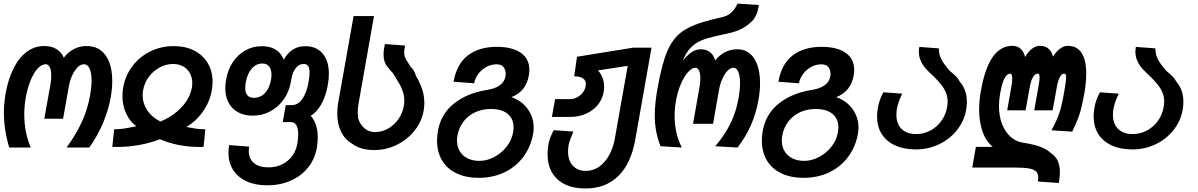

<svg xmlns="http://www.w3.org/2000/svg" viewBox="-20 -814 6640 1064"><path d="M1.5 -188.5Q1.5 -238.5 10.5 -292.5Q25 -375.5 55.2 -435.5Q85.5 -495.5 128.8 -527.2Q172 -559 225 -559Q265.5 -559 293 -542Q320.5 -525 333.5 -494Q357 -525 389.5 -542Q422 -559 460.5 -559Q505.5 -559 537.2 -535.8Q569 -512.5 585.5 -469Q602 -425.5 602 -366Q602 -321.5 593.5 -274.5Q567 -127.5 475 3.5H349Q401.5 -69 433.5 -138.2Q465.5 -207.5 479.5 -287Q487.5 -335 487.5 -367Q487.5 -410 476.5 -434Q465.5 -458 445 -458Q427 -458 410 -441Q393 -424 380.2 -396.2Q367.5 -368.5 362 -337.5L329.5 -156H225.5L259.5 -346Q264 -372.5 264 -395Q264 -424 256.2 -441Q248.5 -458 233.5 -458Q210.5 -458 188.8 -434.5Q167 -411 149.5 -368.5Q132 -326 122.5 -271.5Q114.5 -226.5 114.5 -179.5Q114.5 -80 150.5 3.5H31Q1.5 -96.5 1.5 -188.5Z M735.5 -114.5Q700.5 -139.5 679.5 -184.2Q658.5 -229 658.5 -282Q658.5 -307.5 662.5 -328Q674 -395 713.8 -447.5Q753.5 -500 813.2 -529.2Q873 -558.5 943 -558.5Q1007.5 -558.5 1056.2 -533.5Q1105 -508.5 1131.5 -463.8Q1158 -419 1158 -360.5Q1158 -337.5 1153.5 -312.5Q1142.5 -249 1103.2 -194Q1064 -139 1012 -110.5Q1041.5 -104.5 1066 -101Q1090.5 -97.5 1118 -97.5L1108 0L1088.5 0.5Q965.5 0.5 866.5 -42.5Q755 0.5 625 0.5L602.5 0L612.5 -97.5Q642 -97.5 670.2 -102Q698.5 -106.5 735.5 -114.5ZM770.5 -286Q770.5 -240.5 796.2 -202.2Q822 -164 869 -140.5Q938 -169 985.5 -219.2Q1033 -269.5 1043.5 -329Q1045.5 -340.5 1045.5 -354Q1045.5 -384.5 1032.2 -408.5Q1019 -432.5 995 -446Q971 -459.5 939.5 -459.5Q900.5 -459.5 864.8 -440.2Q829 -421 804.5 -387.8Q780 -354.5 773 -313.5Q770.5 -298.5 770.5 -286Z M1246 33Q1246 14 1250 -10L1361 -1.5Q1358.5 12.5 1358.5 23Q1358.5 65 1387 89.2Q1415.5 113.5 1468 113.5Q1509 113.5 1543 97Q1577 80.5 1599 50.8Q1621 21 1627.5 -17Q1632.5 -45 1632.5 -70Q1632.5 -137.5 1591 -137.5H1547L1563.5 -231.5H1598Q1631 -231.5 1655.2 -265.5Q1679.5 -299.5 1690 -359.5Q1695.5 -392.5 1695.5 -412Q1695.5 -437 1687.5 -448.2Q1679.5 -459.5 1663 -459.5Q1637.5 -459.5 1619.8 -437.8Q1602 -416 1595 -378.5L1592 -360Q1582 -305 1551.8 -262.5Q1521.5 -220 1477 -196.5Q1432.5 -173 1381 -173Q1334 -173 1299.5 -191.8Q1265 -210.5 1246.8 -245Q1228.5 -279.5 1228.5 -326Q1228.5 -348.5 1233 -372.5Q1242.5 -427.5 1270.2 -469.5Q1298 -511.5 1339.8 -534.8Q1381.5 -558 1430.5 -558Q1477.5 -558 1508.2 -538.8Q1539 -519.5 1552 -483.5Q1576 -523 1604.8 -540.5Q1633.5 -558 1671.5 -558Q1733.5 -558 1768 -517.2Q1802.5 -476.5 1802.5 -405Q1802.5 -374.5 1797 -345Q1786 -282 1761.2 -237.5Q1736.5 -193 1702 -172.5Q1720 -152.5 1730.5 -122.2Q1741 -92 1741 -52Q1741 -25 1736 4.5Q1724.5 68.5 1686.2 115.5Q1648 162.5 1589.8 187.8Q1531.5 213 1461.5 213Q1395 213 1346.5 190.8Q1298 168.5 1272 127.8Q1246 87 1246 33ZM1482 -372.5Q1484.5 -389 1484.5 -400Q1484.5 -429 1471.5 -445.5Q1458.5 -462 1434.5 -462Q1399.5 -462 1375 -434Q1350.5 -406 1342 -356.5Q1339 -340 1339 -326.5Q1339 -300 1351 -286Q1363 -272 1386 -272Q1423.5 -272 1448.5 -298.5Q1473.5 -325 1482 -372.5Z M1931.5 -17.5Q1891.5 -40.5 1870.2 -83.8Q1849 -127 1849 -185Q1849 -214 1854 -243.5L1939.5 -725H2052.5L1967 -240Q1962.5 -214 1962.5 -193Q1962.5 -178.5 1965 -157.5Q1975.5 -123.5 2000 -102.8Q2024.5 -82 2058 -82Q2096 -82 2130.2 -101.2Q2164.5 -120.5 2187.8 -153.8Q2211 -187 2218 -227Q2220.5 -240 2220.5 -256.5Q2220.5 -282.5 2212.5 -306.2Q2204.5 -330 2193 -350Q2181.5 -370 2157.5 -408.5L2144 -423.5Q2131 -438 2123.2 -448.5Q2115.5 -459 2110.5 -474.8Q2105.5 -490.5 2105.5 -512Q2105.5 -535.5 2113 -570L2225 -561.5Q2220 -538 2220 -522Q2220 -506 2224.8 -494.8Q2229.5 -483.5 2242 -465.5L2255 -445Q2265 -436 2273 -422.2Q2281 -408.5 2285.5 -392.5Q2303 -365 2317.2 -326.2Q2331.5 -287.5 2331.5 -242Q2331.5 -221.5 2328 -202.5Q2317.5 -141 2277.8 -90.8Q2238 -40.5 2179.2 -11.5Q2120.5 17.5 2054.5 17.5Q1977 17.5 1931.5 -17.5Z M2402 -35Q2402 -62.5 2407 -89.5Q2423.5 -181.5 2494 -238.8Q2564.5 -296 2671.5 -314.5Q2770.5 -328 2781.5 -391.5Q2782.5 -398.5 2782.5 -404.5Q2782.5 -425.5 2771 -441.5Q2759.5 -457.5 2731.5 -457.5Q2701.5 -457.5 2674.8 -442.8Q2648 -428 2630.2 -403.8Q2612.5 -379.5 2607.5 -352.5L2493.5 -361Q2511.5 -461.5 2574 -508Q2636.5 -554.5 2733 -554.5Q2819.5 -554.5 2866.5 -521.2Q2913.5 -488 2913.5 -426.5Q2913.5 -411.5 2910.5 -395Q2903.5 -353.5 2879.8 -322.8Q2856 -292 2814 -275.5Q2847.5 -265 2875.8 -241Q2904 -217 2920.8 -182.5Q2937.5 -148 2937.5 -107.5Q2937.5 -91 2934.5 -73.5Q2921.5 0 2880 55.5Q2838.5 111 2774.8 141.2Q2711 171.5 2633 171.5Q2561.5 171.5 2509.2 146.2Q2457 121 2429.5 74.5Q2402 28 2402 -35ZM2823 -78.5Q2826 -93.5 2826 -107.5Q2826 -156.5 2793 -183.2Q2760 -210 2700 -210Q2652 -210 2613 -191.8Q2574 -173.5 2548.5 -140.2Q2523 -107 2515 -62.5Q2512.5 -46.5 2512.5 -35.5Q2512.5 -2 2527.8 23.8Q2543 49.5 2571 63.5Q2599 77.5 2636.5 77.5Q2678.5 77.5 2719 56Q2759.5 34.5 2787.5 -1.2Q2815.5 -37 2823 -78.5Z M3014.5 40.5Q3014.5 12.5 3019.5 -14.5Q3022 -31 3029.8 -51.8Q3037.5 -72.5 3048.5 -92.5L3157.5 -85Q3135.5 -34 3131 -9.5Q3128 9.5 3128 25.5Q3128 75 3154 104Q3180 133 3227.5 133Q3267 133 3299.8 110.2Q3332.5 87.5 3355.2 46.5Q3378 5.5 3387.5 -47.5L3458.5 -449L3294 -424Q3328 -385 3328 -332.5Q3328 -320 3325.5 -305Q3318.5 -264 3292.5 -232.5Q3266.5 -201 3226.8 -183.5Q3187 -166 3139.5 -166H3038.5L3056 -264.5H3138Q3160.5 -264.5 3181 -276.2Q3201.5 -288 3214 -307.5Q3226.5 -327 3226.5 -348.5Q3226.5 -370 3209.5 -380.5Q3192.5 -391 3162 -391L3177.5 -499.5L3489.5 -550H3590.5L3501 -43Q3477.5 91.5 3407 161Q3336.5 230.5 3224.5 230.5Q3158.5 230.5 3111.2 207.8Q3064 185 3039.2 142.2Q3014.5 99.5 3014.5 40.5Z M3608.5 -174.5Q3608.5 -240 3624 -325.5Q3648 -462 3679.2 -533.5Q3710.5 -605 3764.2 -641.8Q3818 -678.5 3918 -703.5L3989 -721Q4017 -728 4036.5 -748Q4056 -768 4067 -794L4185.5 -786Q4181 -758 4175 -741.8Q4169 -725.5 4155 -704.5Q4130.5 -678 4098.8 -659.2Q4067 -640.5 4015.5 -629L3947 -614Q3898 -603 3865.8 -589.5Q3833.5 -576 3807.5 -549.5Q3781.5 -523 3764 -477Q3788 -508.5 3812.5 -524.8Q3837 -541 3864 -541Q3891.5 -541 3912.5 -526.5Q3933.5 -512 3943.5 -479.5Q3993.5 -541 4067 -541Q4106 -541 4134.2 -518.2Q4162.5 -495.5 4177.2 -453.2Q4192 -411 4192 -353.5Q4192 -310 4183 -259Q4170 -186.5 4142 -122Q4114 -57.5 4067.5 3.5L3943.5 -3.5Q3996 -64.5 4027.8 -129.2Q4059.5 -194 4073 -271Q4081 -316 4081 -353Q4081 -393.5 4071.2 -416Q4061.5 -438.5 4044.5 -438.5Q4028 -438.5 4012 -422.2Q3996 -406 3983.5 -378.5Q3971 -351 3965 -318L3931.5 -128H3820.5L3855.5 -326Q3861 -357.5 3861 -379.5Q3861 -407 3853.8 -422.8Q3846.5 -438.5 3833.5 -438.5Q3815 -438.5 3793.5 -415.2Q3772 -392 3753.8 -350.2Q3735.5 -308.5 3726 -256Q3718.5 -213.5 3718.5 -171.5Q3718.5 -74.5 3758.5 3.5L3640.5 -3.5Q3624.5 -44 3616.5 -85.5Q3608.5 -127 3608.5 -174.5Z M4202 -35Q4202 -62.5 4207 -89.5Q4223.5 -181.5 4294 -238.8Q4364.5 -296 4471.5 -314.5Q4570.5 -328 4581.5 -391.5Q4582.5 -398.5 4582.5 -404.5Q4582.5 -425.5 4571 -441.5Q4559.5 -457.5 4531.5 -457.5Q4501.5 -457.5 4474.8 -442.8Q4448 -428 4430.2 -403.8Q4412.5 -379.5 4407.5 -352.5L4293.5 -361Q4311.5 -461.5 4374 -508Q4436.5 -554.5 4533 -554.5Q4619.5 -554.5 4666.5 -521.2Q4713.5 -488 4713.5 -426.5Q4713.5 -411.5 4710.5 -395Q4703.5 -353.5 4679.8 -322.8Q4656 -292 4614 -275.5Q4647.5 -265 4675.8 -241Q4704 -217 4720.8 -182.5Q4737.5 -148 4737.5 -107.5Q4737.5 -91 4734.5 -73.5Q4721.5 0 4680 55.5Q4638.5 111 4574.8 141.2Q4511 171.5 4433 171.5Q4361.5 171.5 4309.2 146.2Q4257 121 4229.5 74.5Q4202 28 4202 -35ZM4623 -78.5Q4626 -93.5 4626 -107.5Q4626 -156.5 4593 -183.2Q4560 -210 4500 -210Q4452 -210 4413 -191.8Q4374 -173.5 4348.5 -140.2Q4323 -107 4315 -62.5Q4312.5 -46.5 4312.5 -35.5Q4312.5 -2 4327.8 23.8Q4343 49.5 4371 63.5Q4399 77.5 4436.5 77.5Q4478.5 77.5 4519 56Q4559.5 34.5 4587.5 -1.2Q4615.5 -37 4623 -78.5Z M4840.5 -169Q4840.5 -191.5 4845 -217Q4852.5 -261.5 4875.5 -302.5L4980 -295Q4958.5 -252.5 4950.5 -211.5Q4947.5 -193.5 4947.5 -177.5Q4947.5 -127.5 4976.5 -99.2Q5005.5 -71 5057 -71Q5098 -71 5134.5 -90Q5171 -109 5196 -143Q5221 -177 5228.5 -220Q5231.5 -236.5 5231.5 -250.5Q5231.5 -277.5 5222.2 -300.2Q5213 -323 5198 -342Q5183 -361 5157.5 -387.5Q5129.5 -412.5 5111.5 -432.5Q5093.5 -452.5 5082.8 -476.2Q5072 -500 5072 -527.5Q5072 -538 5074.5 -554L5182.5 -546Q5183 -523 5188.5 -505Q5194 -487 5207 -467.5Q5220 -448 5244.5 -420Q5287 -387 5298.5 -362Q5338 -317 5338 -249.5Q5338 -230 5334 -205Q5323 -143 5283.2 -93Q5243.5 -43 5184 -14.5Q5124.5 14 5056 14Q4989 14 4940.5 -8.2Q4892 -30.5 4866.2 -71.5Q4840.5 -112.5 4840.5 -169Z M5733.5 171.5Q5733.5 149.5 5722.8 137.5Q5712 125.5 5684.5 120Q5657 114.5 5605 114.5H5368L5388 0H5481.5Q5442 -33.5 5424 -87.5Q5406 -141.5 5406 -207.5Q5406 -257 5415.5 -309Q5437.5 -435 5480.8 -497.5Q5524 -560 5590 -560Q5618.5 -560 5636.2 -543.5Q5654 -527 5661 -497.5Q5676.5 -527 5698.2 -543.5Q5720 -560 5743.5 -560Q5772 -560 5790.5 -544Q5809 -528 5815.5 -500Q5832 -528 5853.8 -544Q5875.5 -560 5897.5 -560Q5948 -560 5973.8 -520.8Q5999.5 -481.5 5999.5 -406.5Q5999.5 -356 5988.5 -293.5Q5976 -223.5 5962.8 -182.5Q5949.5 -141.5 5922 -84.5L5807 -92Q5838.5 -150.5 5851.5 -190.5Q5864.5 -230.5 5877.5 -305.5Q5888 -364.5 5888 -386.5Q5888 -398 5885.5 -402Q5883 -406 5877.5 -406Q5863.5 -406 5853 -386Q5842.5 -366 5836.5 -331L5813.5 -202.5H5711.5L5735.5 -339Q5741 -368.5 5741 -385.5Q5741 -397.5 5738.2 -401.8Q5735.5 -406 5730.5 -406Q5717 -406 5705 -387.5Q5693 -369 5686.5 -331L5663.5 -202.5H5561.5L5585.5 -339Q5589.5 -361 5589.5 -378Q5589.5 -406 5578 -406Q5562 -406 5547.8 -382Q5533.5 -358 5522 -293Q5516 -258.5 5516 -226.5Q5516 -172.5 5532.2 -129Q5548.5 -85.5 5577.8 -58.2Q5607 -31 5645 -24Q5710 -14 5746.5 0Q5783 14 5803 34Q5827.5 49 5840.5 74.8Q5853.5 100.5 5853.5 141Q5853.5 167 5847.5 200L5732 192Q5733.5 181 5733.5 171.5Z M6040.5 -169Q6040.5 -191.5 6045 -217Q6052.5 -261.5 6075.5 -302.5L6180 -295Q6158.5 -252.5 6150.5 -211.5Q6147.5 -193.5 6147.5 -177.5Q6147.5 -127.5 6176.5 -99.2Q6205.5 -71 6257 -71Q6298 -71 6334.5 -90Q6371 -109 6396 -143Q6421 -177 6428.5 -220Q6431.5 -236.5 6431.5 -250.5Q6431.5 -277.5 6422.2 -300.2Q6413 -323 6398 -342Q6383 -361 6357.5 -387.5Q6329.5 -412.5 6311.5 -432.5Q6293.5 -452.5 6282.8 -476.2Q6272 -500 6272 -527.5Q6272 -538 6274.5 -554L6382.5 -546Q6383 -523 6388.5 -505Q6394 -487 6407 -467.5Q6420 -448 6444.5 -420Q6487 -387 6498.5 -362Q6538 -317 6538 -249.5Q6538 -230 6534 -205Q6523 -143 6483.2 -93Q6443.5 -43 6384 -14.5Q6324.5 14 6256 14Q6189 14 6140.5 -8.2Q6092 -30.5 6066.2 -71.5Q6040.5 -112.5 6040.5 -169Z"/></svg>

Font: JuliaMono SemiBold
Style: Italic
Weight: 600
Italic angle: -9°
Monospace: yes
Designer: cormullion
Foundry: corm
Version: Version 0.056; ttfautohint (v1.8.4)